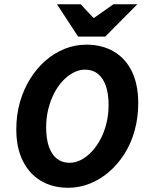

<svg xmlns="http://www.w3.org/2000/svg" viewBox="-20 -875 700 907"><path d="M302 12Q228 12 173 -21Q118 -54 87.5 -115.5Q57 -177 57 -264Q57 -333 74.5 -393.5Q92 -454 123 -503.5Q154 -553 195.5 -589Q237 -625 286 -644.5Q335 -664 388 -664Q463 -664 518.5 -631Q574 -598 603.5 -536.5Q633 -475 633 -388Q633 -319 616 -258Q599 -197 567.5 -147.5Q536 -98 494.5 -62.5Q453 -27 404 -7.5Q355 12 302 12ZM309 -106Q337 -106 363.5 -120Q390 -134 413.5 -159Q437 -184 455 -218Q473 -252 483 -293Q493 -334 493 -379Q493 -431 480.5 -468Q468 -505 443 -525.5Q418 -546 381 -546Q354 -546 327 -532Q300 -518 276.5 -493Q253 -468 235.5 -434Q218 -400 208 -359Q198 -318 198 -273Q198 -221 210.5 -183.5Q223 -146 248 -126Q273 -106 309 -106ZM349 -702 249 -855H361L421 -791H425L516 -855H629L477 -702Z"/></svg>

Font: Source Sans 3
Style: Bold Italic
Weight: 700
Italic angle: -11°
Designer: Paul D. Hunt
Foundry: Adobe
Version: Version 3.052;hotconv 1.1.0;makeotfexe 2.6.0